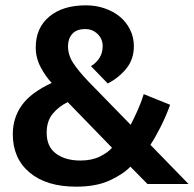

<svg xmlns="http://www.w3.org/2000/svg" viewBox="-20 -690 727 720"><path d="M155 -192Q155 -140 190 -114Q225 -88 282 -88Q324 -88 354.5 -103Q385 -118 400 -136L234 -307Q202 -292 178.5 -264.5Q155 -237 155 -192ZM28 -187Q28 -248 62 -295.5Q96 -343 174 -379Q151 -403 132.5 -438Q114 -473 114 -512Q114 -585 164.5 -627.5Q215 -670 302 -670Q340 -670 373 -658.5Q406 -647 430 -627Q454 -607 468 -578.5Q482 -550 482 -517Q482 -467 453 -432Q424 -397 384 -377L321 -442Q340 -453 352.5 -472Q365 -491 365 -517Q365 -544 346 -562.5Q327 -581 300 -581Q267 -581 251 -563Q235 -545 235 -517Q235 -484 254 -454.5Q273 -425 311 -385L470 -222Q482 -245 496 -276Q510 -307 519 -337L618 -297Q603 -255 582 -213.5Q561 -172 544 -147L687 0H533L469 -65Q441 -36 390.5 -13Q340 10 266 10Q154 10 91 -43Q28 -96 28 -187Z"/></svg>

Font: Mukta Mahee
Style: Bold
Weight: 700
Designer: Shuchita Grover, Noopur Datye, Girish Dalvi, Yashodeep Gholap
Foundry: Ek Type
Version: Version 2.538;PS 1.000;hotconv 16.6.51;makeotf.lib2.5.65220;